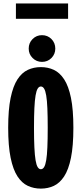

<svg xmlns="http://www.w3.org/2000/svg" viewBox="-20 -1102 490 1133"><path d="M221.1 11Q179.6 11 144.4 -5.2Q109.1 -21.5 83.1 -61.2Q57.1 -101 42.7 -170.9Q28.3 -240.8 28.3 -348Q28.3 -454.8 42.7 -524.4Q57.1 -594 83.1 -633.8Q109.1 -673.5 144.4 -689.8Q179.6 -706 221.1 -706Q262.6 -706 297.6 -689.8Q332.6 -673.5 358.6 -633.8Q384.6 -594 398.8 -524.4Q413 -454.8 413 -348Q413 -240.8 398.8 -170.9Q384.6 -101 358.6 -61.2Q332.6 -21.5 297.6 -5.2Q262.6 11 221.1 11ZM221.1 -103.4Q232.5 -103.4 240.2 -115.9Q247.9 -128.3 252.7 -156.6Q257.5 -185 259.5 -232.1Q261.6 -279.1 261.6 -348Q261.6 -416.8 259.5 -463.6Q257.5 -510.4 252.7 -538.6Q247.9 -566.7 240.2 -579.1Q232.5 -591.6 221.1 -591.6Q210.1 -591.6 202.4 -579.1Q194.6 -566.7 189.9 -538.6Q185.1 -510.4 182.9 -463.6Q180.6 -416.8 180.6 -348Q180.6 -279.1 182.9 -232.1Q185.1 -185 189.9 -156.6Q194.6 -128.3 202.4 -115.9Q210.1 -103.4 221.1 -103.4ZM227.9 -736.8Q195.2 -736.8 172.3 -759.7Q149.4 -782.6 149.4 -815.2Q149.4 -848.7 172.3 -871.6Q195.2 -894.5 227.7 -894.5Q261 -894.5 283.6 -871.6Q306.3 -848.7 306.3 -815.2Q306.3 -782.6 283.6 -759.7Q261 -736.8 227.9 -736.8ZM73.9 -1081.6H381.8V-991.2H73.9Z"/></svg>

Font: League Mono Thin Condensed
Style: Regular
Weight: 100
Width: 1
Designer: Tyler Finck
Foundry: The League of Moveable Type / Tyler Finck
Version: Version 2.300;RELEASE